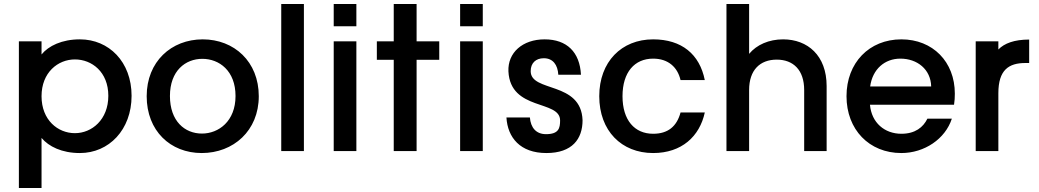

<svg xmlns="http://www.w3.org/2000/svg" viewBox="-20 -760 5228 966"><path d="M382 -562C291 -562 224 -529 189 -486V-552H75V186H189V-66C225 -23 291 10 382 10C528 10 642 -107 642 -278C642 -449 528 -562 382 -562ZM189 -276C189 -395 271 -461 357 -461C442 -461 525 -398 525 -278C525 -158 442 -90 357 -90C271 -90 189 -156 189 -276Z M995 10C1154 10 1282 -102 1282 -276C1282 -450 1158 -562 1000 -562C842 -562 718 -450 718 -276C718 -102 837 10 995 10ZM835 -277C835 -404 913 -464 998 -464C1083 -464 1165 -404 1165 -277C1165 -150 1080 -88 996 -88C910 -88 835 -150 835 -277Z M1395 -740V0H1509V-740Z M1659 -552V0H1773V-552ZM1659 -628H1773V-740H1659Z M2076 0V-459H2190V-552H2076V-740H1961V-552H1876V-459H1961V0Z M2295 -552V0H2409V-552ZM2295 -628H2409V-740H2295Z M2729 10C2859 10 2911 -61 2911 -155C2904 -353 2650 -294 2650 -402C2650 -443 2676 -467 2716 -467C2762 -467 2786 -434 2789 -384H2903C2897 -498 2832 -562 2720 -562C2609 -562 2534 -495 2538 -401C2548 -200 2798 -259 2798 -154C2798 -115 2791 -85 2727 -85C2677 -85 2650 -118 2646 -169H2528C2534 -68 2597 10 2729 10Z M3266 -562C3107 -562 2995 -449 2995 -276C2995 -102 3107 10 3266 10C3410 10 3500 -74 3526 -194H3404C3385 -124 3341 -87 3266 -87C3173 -87 3112 -155 3112 -276C3112 -397 3173 -465 3266 -465C3342 -465 3389 -422 3404 -357H3526C3500 -487 3410 -562 3266 -562Z M3635 -740V0H3749V-307C3749 -408 3804 -460 3888 -460C3971 -460 4026 -408 4026 -307V0H4139V-327C4139 -481 4043 -562 3920 -562C3849 -562 3787 -535 3749 -489V-740Z M4665 -325H4358C4370 -413 4432 -465 4510 -465C4595 -465 4663 -411 4665 -325ZM4239 -276C4239 -108 4353 10 4515 10C4631 10 4736 -61 4769 -163H4646C4625 -120 4585 -87 4515 -87C4431 -87 4365 -142 4357 -233H4780C4783 -252 4784 -270 4784 -289C4784 -449 4673 -562 4515 -562C4353 -562 4239 -444 4239 -276Z M4889 -552V0H5003V-291C5003 -408 5055 -443 5139 -443H5158V-561C5083 -561 5033 -542 5003 -511V-552Z"/></svg>

Font: Malmofest Medium
Style: Regular
Weight: 500
Designer: Jonny Pinhorn (Poppins), Kolossal
Version: Version 1.004;Glyphs 3.1.2 (3151)